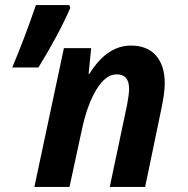

<svg xmlns="http://www.w3.org/2000/svg" viewBox="-20 -734 738 754"><path d="M231 -545H338L328 -444H331Q400 -555 494 -555Q559 -555 593 -515.5Q627 -476 627 -407Q627 -371 615 -313L550 0H411L479 -322Q487 -364 487 -385Q487 -442 438 -442Q395 -442 359 -383Q323 -324 302 -227L253 0H115ZM121 -714H252L256 -703Q213 -603 131 -469H28Q75 -580 121 -714Z"/></svg>

Font: Noto Sans Display
Style: Bold Italic
Weight: 700
Italic angle: -12°
Designer: Monotype Design team
Foundry: Monotype Imaging Inc.
Version: Version 1.000